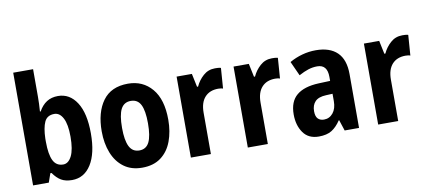

<svg xmlns="http://www.w3.org/2000/svg" viewBox="-69 -1013 2850 1275"><g transform="rotate(-10 1355.5 -375.0)"><path d="M200 -574Q200 -554 199 -526.5Q198 -499 196 -475H201Q223 -515 255 -535.5Q287 -556 331 -556Q410 -556 457 -483Q504 -410 504 -274Q504 -139 457 -64.5Q410 10 328 10Q284 10 255 -7Q226 -24 201 -60H193L172 0H66V-760H200ZM287 -443Q238 -443 220 -403.5Q202 -364 200 -292V-270Q200 -186 220.5 -144Q241 -102 288 -102Q323 -102 345 -145.5Q367 -189 367 -276Q367 -359 345 -401Q323 -443 287 -443Z M1026 -274Q1026 -194 1002 -129.5Q978 -65 928 -27.5Q878 10 801 10Q728 10 678 -27Q628 -64 602.5 -128.5Q577 -193 577 -274Q577 -402 633 -479Q689 -556 803 -556Q903 -556 964.5 -483.5Q1026 -411 1026 -274ZM714 -273Q714 -189 735 -147.5Q756 -106 802 -106Q848 -106 868.5 -147Q889 -188 889 -274Q889 -359 868.5 -399.5Q848 -440 802 -440Q756 -440 735 -400Q714 -360 714 -273Z M1390 -556Q1398 -556 1408.5 -555.5Q1419 -555 1430 -552L1420 -414Q1414 -417 1403 -418Q1392 -419 1388 -419Q1330 -419 1297.5 -383Q1265 -347 1265 -279V0H1130V-546H1233L1252 -456H1259Q1277 -496 1310.5 -526Q1344 -556 1390 -556Z M1774 -556Q1782 -556 1792.5 -555.5Q1803 -555 1814 -552L1804 -414Q1798 -417 1787 -418Q1776 -419 1772 -419Q1714 -419 1681.5 -383Q1649 -347 1649 -279V0H1514V-546H1617L1636 -456H1643Q1661 -496 1694.5 -526Q1728 -556 1774 -556Z M2070 -558Q2164 -558 2214 -509.5Q2264 -461 2264 -363V0H2167L2143 -73H2140Q2112 -31 2079 -10.5Q2046 10 1992 10Q1922 10 1887 -40Q1852 -90 1852 -163Q1852 -250 1902.5 -292Q1953 -334 2051 -338L2129 -341V-368Q2129 -451 2061 -451Q2030 -451 2000.5 -441.5Q1971 -432 1936 -413L1892 -510Q1932 -533 1977.5 -545.5Q2023 -558 2070 -558ZM2086 -252Q2035 -250 2012 -226Q1989 -202 1989 -161Q1989 -126 2004 -110.5Q2019 -95 2045 -95Q2082 -95 2106 -124.5Q2130 -154 2130 -205V-254Z M2653 -556Q2661 -556 2671.5 -555.5Q2682 -555 2693 -552L2683 -414Q2677 -417 2666 -418Q2655 -419 2651 -419Q2593 -419 2560.5 -383Q2528 -347 2528 -279V0H2393V-546H2496L2515 -456H2522Q2540 -496 2573.5 -526Q2607 -556 2653 -556Z"/></g></svg>

Font: Noto Sans Gujarati Condensed
Style: Bold
Weight: 700
Width: 3
Designer: Jelle Bosma - Monotype Design Team, Universal Thirst
Foundry: Monotype Imaging Inc.
Version: Version 2.106; ttfautohint (v1.8.4.7-5d5b)